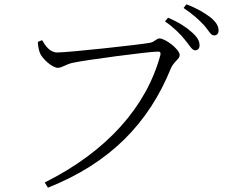

<svg xmlns="http://www.w3.org/2000/svg" viewBox="-20 -826 1040 889"><path d="M836 -642C857 -617 869 -593 883 -593C896 -593 904 -601 904 -616C904 -636 894 -654 868 -677C844 -699 808 -723 758 -744L744 -727C787 -697 815 -668 836 -642ZM923 -711C946 -686 955 -662 971 -662C984 -662 992 -670 992 -685C992 -705 981 -724 954 -746C929 -765 894 -787 843 -806L830 -789C875 -759 900 -735 923 -711ZM245 -583C210 -583 189 -616 175 -640L155 -632C157 -604 161 -590 166 -578C176 -555 221 -512 248 -512C267 -512 287 -529 316 -535C373 -548 670 -587 709 -587C720 -587 726 -586 722 -569C657 -332 477 -126 187 19L202 43C492 -72 669 -258 771 -509C785 -542 812 -552 812 -571C812 -598 745 -648 719 -648C704 -648 698 -633 675 -628C629 -619 296 -583 245 -583Z"/></svg>

Font: Noto Serif HK Light
Style: Regular
Weight: 300
Designer: Ryoko NISHIZUKA 西塚涼子 (kana & ideographs); Frank Grießhammer (Latin, Greek & Cyrillic); Wenlong ZHANG 张文龙 (bopomofo); San
Foundry: Adobe
Version: Version 2.001;hotconv 1.1.0;makeotfexe 2.6.0